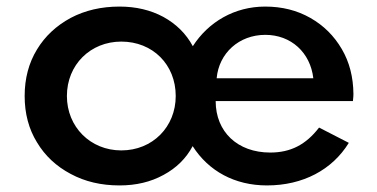

<svg xmlns="http://www.w3.org/2000/svg" viewBox="-20 -548 1148 584"><path d="M343.5 16C394 16 438.5 5.5 477.5 -16C516.5 -37 546 -66 566 -103.5C614.5 -27.5 694 16 792 16C901.5 16 990.5 -31.5 1041 -113.5L950.5 -160C910.5 -108 864 -84 802 -84C702.5 -84 636 -147 636 -240.5H1053.5C1055 -256 1055 -257 1055 -262.5C1054.5 -313.5 1043 -359 1019.5 -399C996 -439 964.5 -470.5 924 -493.5C883.5 -516.5 838 -528 786.5 -528C693.5 -528 614 -481.5 566.5 -407.5C546 -445.5 516 -475 477 -496.5C438 -517.5 393.5 -528 343.5 -528C288 -528 238.5 -516.5 195 -493.5C151.5 -470 117 -438 92.5 -397.5C67.5 -356.5 55 -309.5 55 -256C55 -202.5 67.5 -155.5 92.5 -115C117 -74 151.5 -42 195 -19C238.5 4.5 288 16 343.5 16ZM639 -310C646 -386.5 707 -442 787 -442C865.5 -442 924 -388 933 -310ZM349 -90.5C255 -90.5 183.5 -162 183.5 -256C183.5 -351 255 -421.5 349 -421.5C444.5 -421.5 514.5 -351.5 514.5 -256C514.5 -162 444 -90.5 349 -90.5Z"/></svg>

Font: Spartan SemiBold
Style: Regular
Weight: 600
Designer: Matt Bailey, Mirko Velimirovic
Foundry: Matt Bailey
Version: Version 1.003